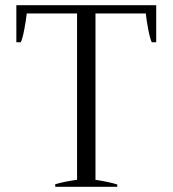

<svg xmlns="http://www.w3.org/2000/svg" viewBox="-20 -720 666 740"><path d="M193 -10Q231 -21 277 -27V-668H83Q81 -646 74 -608.5Q67 -571 60 -557H43V-700H582V-557H565Q558 -571 551 -608.5Q544 -646 542 -668H348V-27Q400 -19 432 -9V0H193Z"/></svg>

Font: Trirong Light
Style: Regular
Weight: 300
Designer: Katatrad Team
Foundry: CadsonDemak
Version: Version 1.001